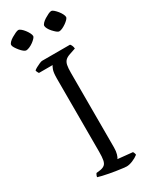

<svg xmlns="http://www.w3.org/2000/svg" viewBox="-231 -959 803 1010"><g transform="rotate(-30 170.0 -453.5)"><path d="M215 0Q209 0 193.5 -2Q178 -4 157.5 -7Q137 -10 116 -14Q95 -18 78 -22Q61 -26 52 -29Q52 -35 55 -41Q58 -47 60 -50L85 -53Q102 -56 111.5 -64Q121 -72 124.5 -90Q128 -108 128 -140V-584Q128 -621 134.5 -637.5Q141 -654 144 -657H61Q59 -661 56.5 -664.5Q54 -668 52 -677Q57 -682 68 -688Q79 -694 90.5 -699Q102 -704 107 -704H277Q281 -700 284.5 -692.5Q288 -685 289 -674L251 -661Q233 -655 223.5 -645.5Q214 -636 210.5 -619.5Q207 -603 207 -574V-120Q207 -97 202 -80.5Q197 -64 192 -58L281 -49Q283 -47 285.5 -40.5Q288 -34 288 -29Q273 -17 252 -8.5Q231 0 215 0ZM264 -793Q257 -793 248 -800.5Q239 -808 229.5 -818.5Q220 -829 214.5 -839.5Q209 -850 209 -857Q209 -864 217 -872.5Q225 -881 237 -888.5Q249 -896 260.5 -901.5Q272 -907 279 -907Q286 -907 295 -899Q304 -891 312.5 -880.5Q321 -870 326.5 -859Q332 -848 332 -841Q332 -835 324.5 -827Q317 -819 305.5 -811Q294 -803 283 -798Q272 -793 264 -793ZM63 -793Q57 -793 48 -800Q39 -807 30 -818Q21 -829 14.5 -839.5Q8 -850 8 -857Q8 -864 16 -872.5Q24 -881 36.5 -888.5Q49 -896 61 -901.5Q73 -907 79 -907Q86 -907 95 -899.5Q104 -892 112.5 -881Q121 -870 126.5 -859Q132 -848 132 -841Q132 -835 124.5 -827Q117 -819 106 -811Q95 -803 83 -798Q71 -793 63 -793Z"/></g></svg>

Font: Texturina Medium 12pt ExtraLight
Style: Regular
Weight: 250
Version: Version 1.002